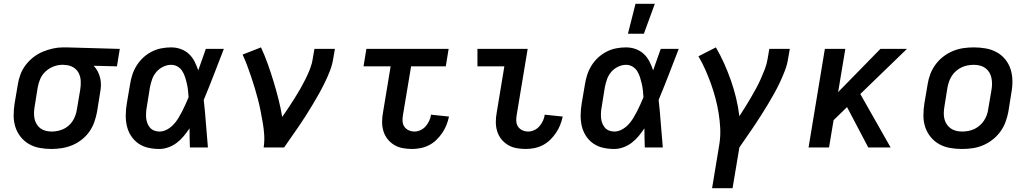

<svg xmlns="http://www.w3.org/2000/svg" viewBox="-20 -778 5440 1013"><path d="M252 8Q220 8 189.5 2.5Q159 -3 133 -18Q107 -33 88.5 -56.5Q70 -80 61 -108.5Q52 -137 52 -168.5Q52 -200 57 -232L74 -332Q78 -359 88 -385.5Q98 -412 115.5 -435Q133 -458 156 -476Q179 -494 205.5 -505Q232 -516 259 -522Q286 -528 313 -528H331L612 -520L597 -428L474 -431Q487 -418 495.5 -401.5Q504 -385 508.5 -366.5Q513 -348 512.5 -328Q512 -308 508 -288L492 -188Q487 -161 477.5 -134Q468 -107 451.5 -83.5Q435 -60 411.5 -41.5Q388 -23 361.5 -12Q335 -1 307 3.5Q279 8 252 8ZM253 -84Q276 -84 300 -91.5Q324 -99 343 -116Q362 -133 372.5 -156.5Q383 -180 386 -203L403 -303Q407 -326 406 -349.5Q405 -373 395.5 -392Q386 -411 367 -422.5Q348 -434 325 -435L316 -436H308Q285 -436 262 -427Q239 -418 220.5 -401Q202 -384 192.5 -362Q183 -340 179 -317L163 -217Q160 -201 159.5 -184.5Q159 -168 162 -152.5Q165 -137 173 -123.5Q181 -110 193 -101Q205 -92 220.5 -88Q236 -84 253 -84Z M821 8Q790 8 761.5 1.5Q733 -5 710 -21Q687 -37 671.5 -61Q656 -85 649.5 -113Q643 -141 643.5 -171.5Q644 -202 649 -232L666 -332Q670 -358 678 -383Q686 -408 700.5 -431.5Q715 -455 735.5 -474Q756 -493 780.5 -505.5Q805 -518 831 -523Q857 -528 883 -528Q910 -528 934.5 -519Q959 -510 977 -493Q995 -476 1006.5 -453.5Q1018 -431 1026 -407Q1036 -435 1046 -463.5Q1056 -492 1066 -520H1161Q1135 -453 1109 -385.5Q1083 -318 1055 -251Q1062 -189 1066.5 -126Q1071 -63 1077 0H982Q981 -25 980.5 -50.5Q980 -76 980 -101Q966 -80 949.5 -60Q933 -40 912.5 -24.5Q892 -9 868 -0.5Q844 8 821 8ZM821 -84Q841 -84 860 -94Q879 -104 894 -119.5Q909 -135 920 -153Q931 -171 940.5 -189.5Q950 -208 958.5 -227Q967 -246 975 -265Q974 -283 972 -301Q970 -319 966 -336.5Q962 -354 956.5 -371Q951 -388 942 -402.5Q933 -417 917.5 -426.5Q902 -436 883 -436Q862 -436 841 -426Q820 -416 805 -398.5Q790 -381 782.5 -359.5Q775 -338 771 -317L755 -217Q752 -202 751 -187Q750 -172 751 -157.5Q752 -143 757 -129.5Q762 -116 770.5 -105.5Q779 -95 792.5 -89.5Q806 -84 821 -84Z M1371 0Q1376 -33 1374 -65.5Q1372 -98 1366.5 -129.5Q1361 -161 1355 -192Q1349 -223 1341 -253.5Q1333 -284 1324 -314Q1315 -344 1305 -373.5Q1295 -403 1284 -432.5Q1273 -462 1260 -490L1357 -528Q1377 -485 1393 -440Q1409 -395 1423 -349Q1437 -303 1449 -256Q1461 -209 1469 -161Q1486 -185 1502 -209.5Q1518 -234 1534 -259Q1550 -284 1564.5 -309.5Q1579 -335 1592 -361Q1605 -387 1615.5 -414Q1626 -441 1630 -468L1639 -520H1747L1738 -468Q1733 -436 1721 -405Q1709 -374 1694.5 -344Q1680 -314 1663.5 -284.5Q1647 -255 1629.5 -226Q1612 -197 1594 -168.5Q1576 -140 1556.5 -111.5Q1537 -83 1517.5 -55.5Q1498 -28 1479 0Z M2154 8Q2129 8 2104.5 3.5Q2080 -1 2059.5 -13.5Q2039 -26 2024.5 -44.5Q2010 -63 2003 -86Q1996 -109 1996 -134.5Q1996 -160 2001 -186L2041 -428H1898L1913 -520H2347L2332 -428H2149L2106 -171Q2103 -154 2104 -138Q2105 -122 2113.5 -109.5Q2122 -97 2136.5 -90.5Q2151 -84 2167 -84Q2183 -84 2199 -91.5Q2215 -99 2226.5 -112.5Q2238 -126 2245 -141.5Q2252 -157 2254 -173L2349 -163Q2344 -140 2335.5 -118.5Q2327 -97 2313.5 -77Q2300 -57 2282.5 -40Q2265 -23 2243.5 -12Q2222 -1 2199 3.5Q2176 8 2154 8Z M2754 8Q2729 8 2704.5 3.5Q2680 -1 2659.5 -13.5Q2639 -26 2624.5 -44.5Q2610 -63 2603 -86Q2596 -109 2596 -134.5Q2596 -160 2601 -186L2641 -428H2499V-520H2764L2706 -171Q2703 -154 2704 -138Q2705 -122 2713.5 -109.5Q2722 -97 2736.5 -90.5Q2751 -84 2767 -84Q2783 -84 2799 -91.5Q2815 -99 2826.5 -112.5Q2838 -126 2845 -141.5Q2852 -157 2854 -173L2949 -163Q2944 -140 2935.5 -118.5Q2927 -97 2913.5 -77Q2900 -57 2882.5 -40Q2865 -23 2843.5 -12Q2822 -1 2799 3.5Q2776 8 2754 8Z M3221 8Q3190 8 3161.5 1.5Q3133 -5 3110 -21Q3087 -37 3071.5 -61Q3056 -85 3049.5 -113Q3043 -141 3043.5 -171.5Q3044 -202 3049 -232L3066 -332Q3070 -358 3078 -383Q3086 -408 3100.5 -431.5Q3115 -455 3135.5 -474Q3156 -493 3180.5 -505.5Q3205 -518 3231 -523Q3257 -528 3283 -528Q3310 -528 3334.5 -519Q3359 -510 3377 -493Q3395 -476 3406.5 -453.5Q3418 -431 3426 -407Q3436 -435 3446 -463.5Q3456 -492 3466 -520H3561Q3535 -453 3509 -385.5Q3483 -318 3455 -251Q3462 -189 3466.5 -126Q3471 -63 3477 0H3382Q3381 -25 3380.5 -50.5Q3380 -76 3380 -101Q3366 -80 3349.5 -60Q3333 -40 3312.5 -24.5Q3292 -9 3268 -0.5Q3244 8 3221 8ZM3221 -84Q3241 -84 3260 -94Q3279 -104 3294 -119.5Q3309 -135 3320 -153Q3331 -171 3340.5 -189.5Q3350 -208 3358.5 -227Q3367 -246 3375 -265Q3374 -283 3372 -301Q3370 -319 3366 -336.5Q3362 -354 3356.5 -371Q3351 -388 3342 -402.5Q3333 -417 3317.5 -426.5Q3302 -436 3283 -436Q3262 -436 3241 -426Q3220 -416 3205 -398.5Q3190 -381 3182.5 -359.5Q3175 -338 3171 -317L3155 -217Q3152 -202 3151 -187Q3150 -172 3151 -157.5Q3152 -143 3157 -129.5Q3162 -116 3170.5 -105.5Q3179 -95 3192.5 -89.5Q3206 -84 3221 -84ZM3293 -600 3333 -758H3435L3377 -600Z M3737 215 3775 -15Q3782 -58 3780 -99.5Q3778 -141 3771.5 -181.5Q3765 -222 3754.5 -261Q3744 -300 3730.5 -337.5Q3717 -375 3701 -411Q3685 -447 3665 -481L3757 -528Q3781 -487 3800.5 -443.5Q3820 -400 3836 -354.5Q3852 -309 3863.5 -261.5Q3875 -214 3881 -165Q3897 -189 3912 -213.5Q3927 -238 3941.5 -262.5Q3956 -287 3969.5 -312Q3983 -337 3994.5 -363Q4006 -389 4016 -415Q4026 -441 4030 -468L4039 -520H4147L4138 -468Q4133 -436 4121 -405Q4109 -374 4095 -344Q4081 -314 4064.5 -284.5Q4048 -255 4030.5 -226Q4013 -197 3995 -168.5Q3977 -140 3958 -112Q3939 -84 3919.5 -56Q3900 -28 3881 0L3845 215Z M4561 0 4449 -213 4378 -144 4354 0H4246L4332 -520H4440L4402 -292L4625 -520H4765L4519 -282L4679 0Z M5055 8Q5023 8 4992 2.5Q4961 -3 4935 -17.5Q4909 -32 4890 -55.5Q4871 -79 4861.5 -107.5Q4852 -136 4852 -168Q4852 -200 4857 -232L4874 -332Q4878 -359 4888 -386Q4898 -413 4915.5 -437Q4933 -461 4957 -479.5Q4981 -498 5008 -509Q5035 -520 5062.5 -524Q5090 -528 5118 -528Q5150 -528 5181 -522.5Q5212 -517 5238.5 -502.5Q5265 -488 5284 -464.5Q5303 -441 5312 -412.5Q5321 -384 5321.5 -352Q5322 -320 5316 -288L5300 -188Q5295 -161 5285 -134Q5275 -107 5257.5 -83Q5240 -59 5216 -40.5Q5192 -22 5165.5 -11Q5139 0 5111 4Q5083 8 5055 8ZM5056 -84Q5072 -84 5088.5 -87Q5105 -90 5120 -97Q5135 -104 5148.5 -115.5Q5162 -127 5171.5 -141.5Q5181 -156 5186.5 -171.5Q5192 -187 5194 -203L5211 -303Q5214 -320 5214 -336.5Q5214 -353 5210.5 -368.5Q5207 -384 5199 -397Q5191 -410 5178.5 -419Q5166 -428 5150.5 -432Q5135 -436 5118 -436Q5102 -436 5085.5 -433Q5069 -430 5054 -423Q5039 -416 5025.5 -404.5Q5012 -393 5002.5 -378.5Q4993 -364 4987.5 -348.5Q4982 -333 4979 -317L4963 -217Q4960 -200 4959.5 -183.5Q4959 -167 4962.5 -151.5Q4966 -136 4974.5 -123Q4983 -110 4995.5 -101Q5008 -92 5023.5 -88Q5039 -84 5056 -84Z"/></svg>

Font: Iosevka Semibold Extended
Style: Italic
Weight: 600
Width: 7
Italic angle: -9°
Monospace: yes
Designer: Belleve Invis
Foundry: Belleve Invis
Version: Version 32.5.0; ttfautohint (v1.8.4)